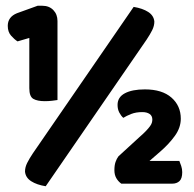

<svg xmlns="http://www.w3.org/2000/svg" viewBox="-20 -641 676 668"><path d="M180 -293Q174 -292 161.5 -290.5Q149 -289 136 -289Q110 -289 96 -297Q82 -305 82 -334V-509L41 -497Q30 -504 18.5 -517Q7 -530 7 -551Q7 -582 39 -595L111 -621H127Q151 -621 165.5 -606Q180 -591 180 -568ZM445 -617Q476 -612 495.5 -599.5Q515 -587 517 -566Q517 -551 509.5 -536Q502 -521 490 -503L139 7Q108 2 88.5 -10.5Q69 -23 67 -44Q67 -59 74.5 -74Q82 -89 94 -107ZM484 -330Q544 -330 576.5 -301.5Q609 -273 609 -228Q609 -197 588.5 -168.5Q568 -140 538 -114L500 -81H604Q607 -74 610.5 -63.5Q614 -53 614 -42Q614 -20 604.5 -11Q595 -2 579 -2H402Q391 -10 384.5 -21.5Q378 -33 378 -49Q378 -66 382 -77.5Q386 -89 392 -97L464 -163Q479 -176 488 -185.5Q497 -195 502 -202Q507 -209 508.5 -214.5Q510 -220 510 -225Q510 -238 500.5 -244.5Q491 -251 475 -251Q453 -251 436.5 -244.5Q420 -238 409 -231Q401 -238 395 -249.5Q389 -261 389 -276Q389 -303 414.5 -316.5Q440 -330 484 -330Z"/></svg>

Font: Baloo Cyrillic
Style: Regular
Weight: 400
Designer: Ek Type, Denis Ignatov
Foundry: Ek Type
Version: Version 1.50 July 26, 2019